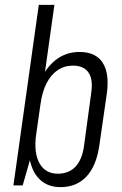

<svg xmlns="http://www.w3.org/2000/svg" viewBox="-20 -760 501 787"><path d="M228 7Q180 7 148.5 -19.5Q117 -46 104.5 -95Q92 -144 101 -210L118 -332Q128 -400 154 -448Q180 -496 218.5 -521.5Q257 -547 306 -547Q372 -547 400.5 -503.5Q429 -460 418 -377L387 -163Q375 -80 334.5 -36.5Q294 7 228 7ZM139 -740H203L124 -178L73 0H35ZM217 -48Q262 -48 289 -76.5Q316 -105 324 -159L354 -380Q362 -435 342.5 -463Q323 -491 279 -491Q244 -491 216.5 -472.5Q189 -454 171 -419Q153 -384 146 -333L128 -208Q118 -133 142 -90.5Q166 -48 217 -48Z"/></svg>

Font: Pathway Extreme Condensed ExtraLight
Style: Italic
Weight: 250
Width: 3
Italic angle: -8°
Version: Version 1.001;gftools[0.9.26]